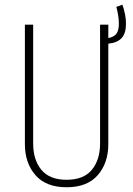

<svg xmlns="http://www.w3.org/2000/svg" viewBox="-20 -787 567 817"><path d="M516.1 -686Q516.1 -645 497.6 -625Q479 -605 440.9 -601.1V-173.8Q440.9 -93.3 396 -41.7Q351.1 9.8 263.2 9.8Q175.8 9.8 130.9 -41.7Q85.9 -93.3 85.9 -173.8V-682.1H121.1V-176.8Q121.1 -106.4 156.2 -64.2Q191.4 -22 263.2 -22Q335.9 -22 370.8 -64.5Q405.8 -106.9 405.8 -176.8V-682.1H440.9V-625Q465.8 -629.9 475.8 -644Q485.8 -658.2 485.8 -686Q485.8 -717.8 475.1 -757.8L501 -767.1Q516.1 -722.7 516.1 -686Z"/></svg>

Font: Fira Sans Compressed UltraLight
Style: Regular
Weight: 200
Width: 1
Designer: Carrois Corporate & Edenspiekermann AG
Foundry: Carrois Corporate GbR & Edenspiekermann AG
Version: Version 4.203;PS 004.203;hotconv 1.0.88;makeotf.lib2.5.64775